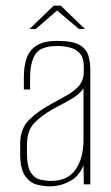

<svg xmlns="http://www.w3.org/2000/svg" viewBox="-20 -649 392 676"><path d="M155 7Q134 7 110 1Q86 -5 68.5 -29.5Q51 -54 51 -108V-143Q51 -196 83 -227.5Q115 -259 164 -285Q200 -304 224.5 -319Q249 -334 262 -352Q275 -370 275 -397V-414Q275 -445 261.5 -460.5Q248 -476 226.5 -481.5Q205 -487 182 -487Q123 -487 104.5 -458Q86 -429 86 -376V-334H64V-378Q64 -415 73.5 -443.5Q83 -472 108.5 -488.5Q134 -505 182 -505Q235 -505 259.5 -491Q284 -477 291 -453.5Q298 -430 298 -403V0H275L274 -67Q259 -29 226 -11Q193 7 155 7ZM159 -12Q218 -12 246 -52Q274 -92 274 -157V-338Q260 -317 230.5 -300Q201 -283 170 -267Q125 -242 100 -215Q75 -188 75 -140V-110Q75 -62 88.5 -41.5Q102 -21 122 -16.5Q142 -12 159 -12ZM84 -547 169 -629H194L279 -547H258L181 -612L106 -547Z"/></svg>

Font: Alumni Sans Thin Thin
Style: Regular
Weight: 250
Version: Version 1.018